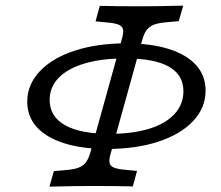

<svg xmlns="http://www.w3.org/2000/svg" viewBox="-20 -635 802 698"><path d="M79 -265.3Q79 -327.4 124.6 -375.8Q170.2 -424.2 251.6 -450.8Q333.1 -477.4 437.9 -477.4Q528.2 -477.4 593.5 -456.9Q658.9 -436.3 693.1 -398Q727.4 -359.7 727.4 -305.6Q727.4 -243.5 682.3 -195.2Q637.1 -146.8 556 -120.2Q475 -93.5 369.4 -93.5Q279 -93.5 213.7 -114.1Q148.4 -134.7 113.7 -173Q79 -211.3 79 -265.3ZM646.8 -303.2Q646.8 -362.9 594 -392.7Q541.1 -422.6 434.7 -422.6Q350 -422.6 288.3 -404.4Q226.6 -386.3 193.5 -352.4Q160.5 -318.5 160.5 -271.8Q160.5 -211.3 216.5 -179.8Q272.6 -148.4 379.8 -148.4Q462.1 -148.4 522.2 -166.9Q582.3 -185.5 614.5 -220.6Q646.8 -255.6 646.8 -303.2ZM159.7 43.5 175.8 -12.9 221 -16.9Q250.8 -19.4 267.3 -26.2Q283.9 -33.1 293.1 -46Q302.4 -58.9 308.9 -82.3L421.8 -488.7Q429 -512.1 427.8 -525Q426.6 -537.9 413.3 -544.4Q400 -550.8 370.2 -553.2L327.4 -557.3L342.7 -613.7Q404 -612.1 490.3 -612.1H494.4H492.7Q551.6 -612.1 646 -614.5L629.8 -558.1L584.7 -554Q554.8 -551.6 538.3 -544.8Q521.8 -537.9 512.5 -525Q503.2 -512.1 496.8 -488.7L383.9 -82.3Q376.6 -58.9 377.8 -46Q379 -33.1 392.3 -26.6Q405.6 -20.2 435.5 -17.7L478.2 -13.7L462.9 42.7Q401.6 41.1 315.3 41.1H311.3H312.9Q254 41.1 159.7 43.5Z"/></svg>

Font: Playfair Micro SmCond SmLight
Style: Italic
Weight: 360
Width: 4
Italic angle: -15.6°
Designer: Claus Eggers Sørensen
Foundry: Claus Eggers Sørensen
Version: Version 2.203;Glyphs 3.3 (3326)